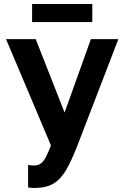

<svg xmlns="http://www.w3.org/2000/svg" viewBox="-20 -725 620 957"><path d="M150 212Q135 212 120 209V97Q135 100 150 100Q170 100 183.5 90Q197 80 208.5 58Q220 36 234 0L10 -530H158L302 -164L433 -530H570L366 0Q337 75 310 121.5Q283 168 246.5 190Q210 212 150 212ZM140 -615V-705H440V-615Z"/></svg>

Font: Golos Text SemiBold
Style: Regular
Weight: 600
Designer: A.Korolkova, Vitaly Kuzmin
Foundry: ParaType Ltd
Version: Version 2.004